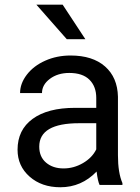

<svg xmlns="http://www.w3.org/2000/svg" viewBox="-20 -787 597 817"><path d="M403.8 0Q396 -16.1 391.1 -57.1Q326.7 9.8 236.8 9.8Q157.2 9.8 106 -35.4Q54.7 -80.6 54.7 -149.9Q54.7 -234.4 118.9 -281.2Q183.1 -328.1 299.3 -328.1H389.6V-370.6Q389.6 -418.9 360.6 -447.8Q331.5 -476.6 274.9 -476.6Q225.6 -476.6 192.1 -451.4Q158.7 -426.3 158.7 -391.1H65.4Q65.4 -431.6 94.2 -469.2Q123 -506.8 172.4 -528.8Q221.7 -550.8 280.3 -550.8Q374 -550.8 427 -504.2Q480 -457.5 481.9 -375.5V-126.5Q481.9 -51.8 501 -7.8V0ZM250.5 -70.3Q293.9 -70.3 333 -93Q372.1 -115.7 389.6 -151.4V-262.7H316.9Q147 -262.7 147 -163.1Q147 -119.6 176 -95Q205.1 -70.3 250.5 -70.3ZM343.3 -620.1H264.2L134.8 -767.1H246.6Z"/></svg>

Font: Hopone
Style: Regular
Weight: 400
Foundry: SIL International (SIL)
Version: Version 1.00 September 3, 2015, initial release